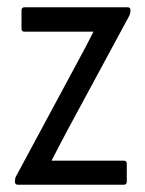

<svg xmlns="http://www.w3.org/2000/svg" viewBox="-20 -507 399 527"><path d="M29 0Q21 0 21 -8V-10Q21 -18 24 -23L193 -337Q204 -357 215 -378Q226 -399 236 -419V-420H47Q39 -420 39 -429V-478Q39 -487 47 -487H330Q338 -487 338 -480V-477Q338 -470 335 -464L167 -153Q156 -132 144.5 -110.5Q133 -89 122 -67V-66H320Q328 -66 328 -57V-9Q328 0 320 0Z"/></svg>

Font: Sofia Sans Cond
Style: Regular
Weight: 400
Width: 3
Designer: Botio Nikoltchev, Ani Petrova
Foundry: lettersoup
Version: Version 4.100; ttfautohint (v1.8.3)